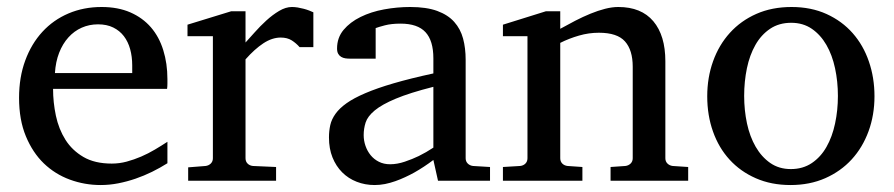

<svg xmlns="http://www.w3.org/2000/svg" viewBox="-20 -514 2541 546"><path d="M456.1 -49.8Q435.1 -36.6 412.4 -25.4Q389.6 -14.2 365.5 -5.9Q341.3 2.4 316.4 7.3Q291.5 12.2 266.1 12.2Q220.7 12.2 178.7 -3.2Q136.7 -18.6 104.7 -49.3Q72.8 -80.1 53.5 -126.7Q34.2 -173.3 34.2 -235.8Q34.2 -294.4 51.8 -342Q69.3 -389.6 100.6 -423.6Q131.8 -457.5 174.8 -475.8Q217.8 -494.1 269 -494.1Q315.4 -494.1 350.6 -478.8Q385.7 -463.4 409.2 -436.3Q432.6 -409.2 444.3 -371.3Q456.1 -333.5 456.1 -289.1V-275.9Q456.1 -268.1 455.1 -261.2H130.9Q130.9 -223.1 138.9 -185.1Q147 -147 166 -116.7Q185.1 -86.4 217.3 -67.6Q249.5 -48.8 297.9 -48.8Q319.3 -48.8 340.3 -54.4Q361.3 -60.1 381.6 -68.8Q401.9 -77.6 420.4 -88.6Q439 -99.6 456.1 -110.8ZM356 -328.1Q356 -353 350.1 -374.3Q344.2 -395.5 332.3 -411.1Q320.3 -426.8 302 -435.8Q283.7 -444.8 258.8 -444.8Q233.9 -444.8 212.4 -435.3Q190.9 -425.8 174.6 -407.7Q158.2 -389.6 148.2 -364Q138.2 -338.4 136.2 -306.2H356Z M832 -379.9Q822.3 -391.1 809.6 -399.2Q796.9 -407.2 778.3 -407.2Q753.9 -407.2 729 -390.9Q704.1 -374.5 678.2 -345.2V-64Q678.2 -54.7 684.1 -48.8Q689.9 -43 699.2 -42L765.1 -39.1V0H515.1V-38.1L564.5 -42Q573.2 -43 579.3 -48.8Q585.4 -54.7 585.4 -64V-411.1H513.2V-443.8L637.2 -481.9H678.2V-393.1Q689 -404.8 704.3 -422.1Q719.7 -439.5 737.3 -455.6Q754.9 -471.7 773.7 -482.9Q792.5 -494.1 810.1 -494.1Q817.9 -494.1 826.7 -492.7Q835.4 -491.2 843.8 -489Q852.1 -486.8 859.1 -484.1Q866.2 -481.4 871.1 -479V-379.9Z M1212.4 -267.1Q1145 -250 1105.5 -233.4Q1065.9 -216.8 1045.7 -200Q1025.4 -183.1 1019.8 -165.8Q1014.2 -148.4 1014.2 -129.9Q1014.2 -114.3 1019.3 -99.4Q1024.4 -84.5 1033.9 -72.8Q1043.5 -61 1057.4 -54Q1071.3 -46.9 1089.4 -46.9Q1109.4 -46.9 1131.1 -54.2Q1152.8 -61.5 1170.9 -70.3Q1191.9 -80.6 1212.4 -94.2ZM1225.6 0 1212.4 -59.1Q1186 -39.1 1158.2 -23.4Q1146 -16.6 1132.3 -10.3Q1118.7 -3.9 1104.2 1.2Q1089.8 6.3 1075 9.3Q1060.1 12.2 1045.4 12.2Q1018.1 12.2 994.4 2.9Q970.7 -6.3 953.1 -23.9Q935.5 -41.5 925.5 -66.4Q915.5 -91.3 915.5 -123Q915.5 -141.6 919.2 -158.2Q922.9 -174.8 934.1 -190.4Q945.3 -206.1 965.6 -220.5Q985.8 -234.9 1018.8 -249Q1051.8 -263.2 1099.4 -277.1Q1147 -291 1212.4 -305.2V-348.1Q1212.4 -398.4 1189.9 -422.6Q1167.5 -446.8 1119.1 -446.8Q1092.8 -446.8 1074.2 -441.9Q1055.7 -437 1048.3 -434.1V-347.2H975.6Q968.8 -347.2 962.2 -348.1Q955.6 -349.1 950.2 -352.3Q944.8 -355.5 941.7 -361.1Q938.5 -366.7 938.5 -376Q938.5 -406.7 957 -429Q975.6 -451.2 1005.4 -465.8Q1035.2 -480.5 1072.3 -487.3Q1109.4 -494.1 1146.5 -494.1Q1192.9 -494.1 1223.4 -482.9Q1253.9 -471.7 1271.7 -451.7Q1289.6 -431.6 1296.9 -404.3Q1304.2 -377 1304.2 -344.2V-64Q1304.2 -54.7 1310.3 -48.8Q1316.4 -43 1325.2 -42L1373.5 -39.1V0Z M1716.3 0V-39.1L1758.3 -42Q1767.1 -43 1773.2 -48.8Q1779.3 -54.7 1779.3 -64V-324.2Q1779.3 -371.6 1757.3 -396.2Q1735.4 -420.9 1683.1 -420.9Q1654.3 -420.9 1626.5 -412.8Q1598.6 -404.8 1573.2 -392.1V-64Q1573.2 -54.7 1579.1 -48.8Q1585 -43 1594.2 -42L1636.2 -39.1V0H1410.2V-39.1L1459 -42Q1468.3 -43 1474.1 -48.8Q1480 -54.7 1480 -64V-411.1H1410.2V-443.8L1532.2 -481.9H1573.2V-432.1Q1594.2 -443.8 1616 -455.1Q1637.7 -466.3 1659.2 -475.1Q1680.7 -483.9 1700.7 -489Q1720.7 -494.1 1738.3 -494.1Q1803.7 -494.1 1837.9 -453.6Q1872.1 -413.1 1872.1 -339.8V-64Q1872.1 -54.7 1878.2 -48.8Q1884.3 -43 1893.1 -42L1937 -39.1V0Z M2362.8 -241.2Q2362.8 -282.2 2354.7 -319.8Q2346.7 -357.4 2330.1 -386.2Q2313.5 -415 2288.6 -432.1Q2263.7 -449.2 2230 -449.2Q2195.3 -449.2 2169.9 -432.1Q2144.5 -415 2128.2 -386.2Q2111.8 -357.4 2104 -319.8Q2096.2 -282.2 2096.2 -241.2Q2096.2 -200.7 2104.2 -163.1Q2112.3 -125.5 2128.9 -96.7Q2145.5 -67.9 2170.4 -50.5Q2195.3 -33.2 2229 -33.2Q2263.2 -33.2 2288.6 -50.3Q2314 -67.4 2330.3 -96.2Q2346.7 -125 2354.7 -162.6Q2362.8 -200.2 2362.8 -241.2ZM2466.8 -240.2Q2466.8 -187 2450 -140.9Q2433.1 -94.7 2402.1 -60.8Q2371.1 -26.9 2326.9 -7.3Q2282.7 12.2 2228 12.2Q2173.3 12.2 2129.4 -7.1Q2085.4 -26.4 2054.7 -60.1Q2023.9 -93.8 2007.6 -139.9Q1991.2 -186 1991.2 -240.2Q1991.2 -293.5 2007.8 -339.8Q2024.4 -386.2 2055.7 -420.7Q2086.9 -455.1 2131.1 -474.6Q2175.3 -494.1 2231 -494.1Q2286.6 -494.1 2330.6 -474.1Q2374.5 -454.1 2404.8 -419.7Q2435.1 -385.3 2450.9 -339.1Q2466.8 -293 2466.8 -240.2Z"/></svg>

Font: BabelStone Ogham Bound
Style: Regular
Weight: 400
Designer: Andrew West
Foundry: BabelStone
Version: Version 2.02 March 14, 2022